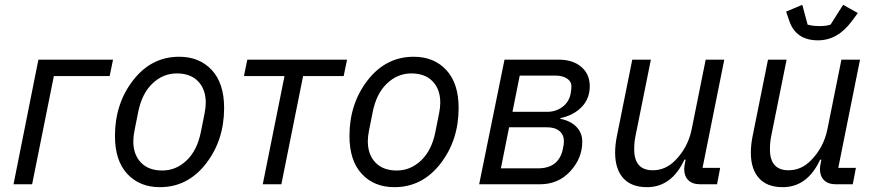

<svg xmlns="http://www.w3.org/2000/svg" viewBox="-20 -763 3628 795"><path d="M36 0 139 -516H448L434 -448H203L113 0Z M642 12Q558 12 507 -43Q456 -98 456 -200Q456 -334 531.5 -431Q607 -528 722 -528Q806 -528 857 -473Q908 -418 908 -316Q908 -182 832.5 -85Q757 12 642 12ZM812 -218 827 -293Q832 -318 832 -338Q832 -393 800.5 -426Q769 -459 712 -459Q655 -459 611 -417Q567 -375 552 -298L537 -223Q532 -198 532 -178Q532 -123 563.5 -90Q595 -57 652 -57Q709 -57 753 -99Q797 -141 812 -218Z M1068 0 1158 -448H990L1004 -516H1417L1403 -448H1235L1145 0Z M1613 12Q1529 12 1478 -43Q1427 -98 1427 -200Q1427 -334 1502.5 -431Q1578 -528 1693 -528Q1777 -528 1828 -473Q1879 -418 1879 -316Q1879 -182 1803.5 -85Q1728 12 1613 12ZM1783 -218 1798 -293Q1803 -318 1803 -338Q1803 -393 1771.5 -426Q1740 -459 1683 -459Q1626 -459 1582 -417Q1538 -375 1523 -298L1508 -223Q1503 -198 1503 -178Q1503 -123 1534.5 -90Q1566 -57 1623 -57Q1680 -57 1724 -99Q1768 -141 1783 -218Z M1964 0 2069 -516H2293Q2352 -516 2387 -486Q2422 -456 2422 -406Q2422 -355 2389 -320.5Q2356 -286 2301 -274L2300 -271Q2342 -263 2366.5 -238Q2391 -213 2391 -176Q2391 -108 2341.5 -54Q2292 0 2216 0ZM2054 -66H2208Q2292 -66 2310 -143Q2315 -165 2315 -177Q2315 -205 2296.5 -220.5Q2278 -236 2244 -236H2088ZM2102 -300H2246Q2281 -300 2308.5 -320Q2336 -340 2343 -376Q2346 -393 2346 -406Q2346 -426 2327.5 -438Q2309 -450 2280 -450H2132Z M2598 -516H2675L2611 -198Q2606 -173 2606 -145Q2606 -58 2683 -58Q2736 -58 2776 -99Q2829 -153 2844 -228L2902 -516H2979L2889 -68H2962L2949 0H2879Q2847 0 2830 -17Q2813 -34 2813 -63Q2813 -73 2817 -92L2819 -102H2814Q2761 12 2659 12Q2594 12 2560.5 -25.5Q2527 -63 2527 -131Q2527 -163 2534 -198Z M3367 -596Q3277 -596 3249 -674L3235 -715L3302 -743L3324 -661Q3345 -655 3374 -655Q3401 -655 3419 -661L3471 -743L3532 -709L3506 -674Q3448 -596 3367 -596ZM3160 -516H3237L3173 -198Q3168 -173 3168 -145Q3168 -58 3245 -58Q3298 -58 3338 -99Q3391 -153 3406 -228L3464 -516H3541L3451 -68H3524L3511 0H3441Q3409 0 3392 -17Q3375 -34 3375 -63Q3375 -73 3379 -92L3381 -102H3376Q3323 12 3221 12Q3156 12 3122.5 -25.5Q3089 -63 3089 -131Q3089 -163 3096 -198Z"/></svg>

Font: Aneliza
Style: Italic
Weight: 400
Italic angle: -11.31°
Designer: Mike Abbink, Paul van der Laan, Pieter van Rosmalen
Foundry: Bold Monday
Version: Version 3.0